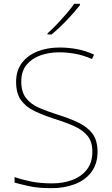

<svg xmlns="http://www.w3.org/2000/svg" viewBox="-20 -972 583 1002"><path d="M489 -180Q489 -116 456.5 -73.5Q424 -31 369.5 -10.5Q315 10 250 10Q181 10 136.5 0.5Q92 -9 56 -19V-48Q96 -34 143.5 -24.5Q191 -15 252 -15Q309 -15 356.5 -32.5Q404 -50 433 -86.5Q462 -123 462 -181Q462 -231 438 -261.5Q414 -292 369.5 -312.5Q325 -333 263 -352Q205 -371 160 -392.5Q115 -414 89.5 -449.5Q64 -485 64 -544Q64 -604 94.5 -644Q125 -684 176.5 -704Q228 -724 291 -724Q338 -724 382.5 -715.5Q427 -707 471 -687L460 -664Q414 -684 371.5 -691.5Q329 -699 289 -699Q236 -699 191 -683Q146 -667 118.5 -633.5Q91 -600 91 -546Q91 -492 116 -460Q141 -428 183.5 -409.5Q226 -391 277 -375Q341 -355 388.5 -332.5Q436 -310 462.5 -274.5Q489 -239 489 -180ZM397 -945Q371 -911 330 -868Q289 -825 249 -792H228V-798Q251 -818 277.5 -846Q304 -874 328.5 -902.5Q353 -931 367 -952H397Z"/></svg>

Font: Noto Sans Oriya Thin
Style: Regular
Weight: 100
Designer: Amélie Bonet and Sol Matas
Foundry: Google LLC
Version: Version 2.006; ttfautohint (v1.8.4.7-5d5b)